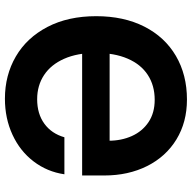

<svg xmlns="http://www.w3.org/2000/svg" viewBox="-20 -758 787 788"><g transform="rotate(-90 374.0 -363.5)"><path d="M48.3 -329.6V-420.4H595.7V-307.6H159.7L190.9 -312Q190.9 -259.3 210.2 -216.3Q229.5 -173.3 267.3 -147.9Q305.2 -122.6 358.9 -122.6Q417.5 -122.6 460.9 -150.9Q504.4 -179.2 527.8 -233.6Q551.3 -288.1 551.3 -364.3Q551.3 -439.9 527.3 -494.1Q503.4 -548.3 460.4 -576.7Q417.5 -605 361.3 -605Q301.3 -605 260.7 -575.4Q220.2 -545.9 205.1 -493.2H53.2Q63.5 -564 106 -619.6Q148.4 -675.3 215.6 -706.3Q282.7 -737.3 363.3 -737.3Q460 -737.3 536.9 -692.4Q613.8 -647.5 658 -562.7Q702.1 -478 702.1 -362.8Q702.1 -249.5 659.4 -165.3Q616.7 -81.1 539.1 -35.6Q461.4 9.8 359.9 9.8Q267.1 9.8 196.3 -33.4Q125.5 -76.7 86.9 -153.8Q48.3 -231 48.3 -329.6Z"/></g></svg>

Font: Inter RS Variable
Style: Regular
Weight: 400
Designer: Rasmus Andersson (customised by Maria Ramos and Noel Pretorius)
Foundry: rsms
Version: Version 3.001;Glyphs 3.2.3 (3260)